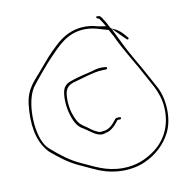

<svg xmlns="http://www.w3.org/2000/svg" viewBox="-77 -771 831 833"><g transform="rotate(-10 338.5 -354.5)"><path d="M43 -342C38 -252 58 -192 98 -151C134 -121 174 -89 219 -70L264 -49C304 -30 345 -15 399 -15C437 -15 474 -23 500 -36C549 -58 590 -96 614 -144C645 -206 637 -299 605 -352L579 -400C550 -455 515 -508 487 -568L455 -633L451 -636L449 -641L444 -650V-651C437 -662 426 -683 419 -690C413 -696 401 -694 400 -693C398 -688 401 -685 411 -682H412V-681C415 -677 416 -676 421 -668L435 -645L408 -649C401 -650 395 -652 391 -653C376 -657 360 -659 344 -659C287 -659 244 -633 211 -602C174 -568 158 -548 119 -502C72 -449 47 -424 43 -342ZM80 -190C45 -250 43 -377 80 -436V-437L81 -438C99 -463 159 -534 180 -555C218 -593 262 -648 344 -648C385 -648 410 -635 443 -627H444V-626C449 -616 455 -606 460 -597C492 -527 535 -463 570 -396L596 -348C609 -321 621 -291 623 -253C628 -166 588 -105 537 -70C502 -46 460 -26 400 -26C324 -26 276 -57 223 -80C177 -101 139 -131 105 -161C95 -169 86 -179 80 -190ZM98 -149ZM105 -158ZM210 -308C220 -268 234 -238 263 -224H264V-223C294 -205 319 -176 353 -189L354 -190H356C377 -193 399 -216 412 -234L413 -236H424C427 -236 430 -239 430 -240C430 -245 428 -246 424 -246H417C410 -246 405 -244 400 -236V-235H399C390 -222 373 -205 353 -200H351L338 -198H325L324 -199C309 -205 296 -213 285 -222C275 -231 254 -239 241 -259C222 -291 211 -333 215 -380C218 -410 232 -423 257 -430C277 -436 296 -441 317 -447C340 -453 364 -460 392 -460H403C404 -460 408 -463 408 -464C408 -470 407 -470 403 -470H402V-471C381 -473 365 -471 346 -465L345 -464H344C314 -457 284 -450 255 -441L254 -440H253C232 -434 223 -429 212 -413C200 -390 202 -340 210 -308ZM212 -413ZM449 -641V-642ZM455 -633H456L455 -634ZM456 -631 507 -580C514 -573 516 -572 516 -572C520 -572 522 -573 522 -576C522 -578 521 -579 521 -581H520C500 -605 488 -619 456 -631Z"/></g></svg>

Font: Stray Cat
Style: Hl
Weight: 100
Version: Version 1.0